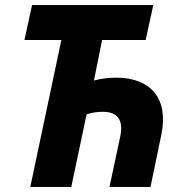

<svg xmlns="http://www.w3.org/2000/svg" viewBox="-20 -734 714 754"><path d="M99 0H260L320 -285C341 -292 363 -295 383 -295C442 -295 466 -263 452 -197L410 0H571L614 -207C642 -345 574 -429 436 -429C411 -429 380 -426 349 -418L381 -577H552L582 -714H106L76 -577H221Z"/></svg>

Font: Noto Sans SemiCondensed ExtraBold
Style: Italic
Weight: 800
Width: 4
Italic angle: -12°
Designer: Monotype Design Team
Foundry: Monotype Imaging Inc.
Version: Version 2.013